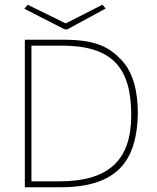

<svg xmlns="http://www.w3.org/2000/svg" viewBox="-20 -791 665 812"><path d="M413 -771 258 -692 97 -771 83 -754 253 -667H265L427 -755ZM85 1H234C476 1 558 -110 563 -308C563 -405 544 -484 493 -538C441 -593 383 -623 249 -623H85ZM113 -24V-598H244C452 -597 535 -508 535 -304C535 -118 445 -24 230 -24Z"/></svg>

Font: Inconsolata Expanded ExtraLight
Style: Regular
Weight: 200
Width: 7
Monospace: yes
Designer: Raph Levien, Cyreal, Brenton Simpson
Foundry: Raph Levien, Cyreal, Google
Version: Version 3.100